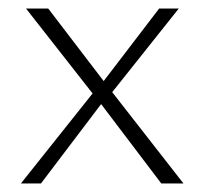

<svg xmlns="http://www.w3.org/2000/svg" viewBox="-20 -430 478 450"><path d="M29 0 197 -211 41 -410H93L223 -240L353 -410H399L243 -214L410 0H358L217 -186L76 0Z"/></svg>

Font: Ysabeau ExtraLight
Style: Regular
Weight: 250
Designer: Christian Thalmann (Catharsis Fonts)
Version: Version 2.002